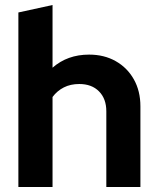

<svg xmlns="http://www.w3.org/2000/svg" viewBox="-20 -750 633 770"><path d="M53.7 0V-700L190.7 -729.9V-478.5Q250.4 -531 337.2 -531Q397.8 -531 444.1 -504.7Q490.5 -478.5 516.8 -431.7Q543.1 -385 543.1 -323.4V0H406.4V-303.4Q406.4 -354 377.1 -383.5Q347.9 -413.1 297.9 -413.1Q262.9 -413.1 236.1 -399.5Q209.4 -386 190.7 -361.1V0Z"/></svg>

Font: Red Hat Display VF
Style: Regular
Weight: 300
Designer: Pentagram, MCKL
Foundry: Pentagram, MCKL
Version: Version 1.023